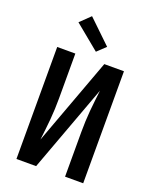

<svg xmlns="http://www.w3.org/2000/svg" viewBox="-176 -1085 953 1184"><g transform="rotate(20 300.0 -493.5)"><path d="M81 0V-735H200V-441Q200 -406 198.5 -371Q197 -336 194 -301.5Q191 -267 187 -232.5Q183 -198 179 -163L390 -735H519V0H400V-294Q400 -329 401.5 -364Q403 -399 406 -433.5Q409 -468 413 -502.5Q417 -537 421 -572L210 0ZM315 -789 152 -923 218 -987 370 -841Z"/></g></svg>

Font: Iosevka SS04 Extended
Style: Bold
Weight: 700
Width: 7
Monospace: yes
Designer: Belleve Invis
Foundry: Belleve Invis
Version: Version 19.0.0; ttfautohint (v1.8.4)